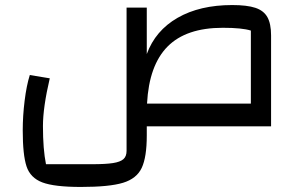

<svg xmlns="http://www.w3.org/2000/svg" viewBox="-20 -500 1190 760"><path d="M1053 -360V0H561V36Q561 122 541 164.5Q521 207 467 223.5Q413 240 300 240Q195 240 147.5 222Q100 204 85 158.5Q70 113 70 16Q70 -41 77.5 -101.5Q85 -162 98 -203L177 -190Q150 -75 150 -1Q150 91 162 150H345Q398 150 427 145.5Q456 141 468.5 130Q481 119 481 97V-470H561V-286Q595 -379 683 -429.5Q771 -480 899 -480Q958 -480 991 -469Q1024 -458 1038.5 -432Q1053 -406 1053 -360ZM973 -90V-379Q938 -390 862 -390Q717 -390 643.5 -316Q570 -242 562 -90Z"/></svg>

Font: Changa
Style: Regular
Weight: 400
Designer: Eduardo Rodriguez Tunni
Foundry: Eduardo Rodriguez Tunni
Version: Version 2.002; ttfautohint (v1.5.10-5e6f)